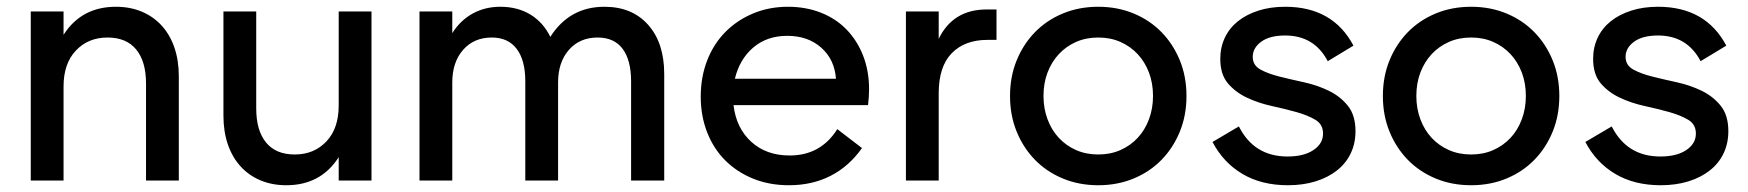

<svg xmlns="http://www.w3.org/2000/svg" viewBox="-20 -534 5172 568"><path d="M412 -287Q412 -352 383 -387.5Q354 -423 298 -423Q241 -423 204.5 -384.5Q168 -346 168 -278V0H71V-500H168V-431Q221 -514 323 -514Q365 -514 399.5 -499.5Q434 -485 458.5 -458Q483 -431 496 -393Q509 -355 509 -308V0H412Z M738 -213Q738 -148 767 -112.5Q796 -77 852 -77Q909 -77 945.5 -115.5Q982 -154 982 -222V-500H1079V0H982V-69Q929 14 827 14Q785 14 750.5 -0.5Q716 -15 691.5 -42Q667 -69 654 -107Q641 -145 641 -192V-500H738Z M1534 -293Q1534 -356 1508.5 -389.5Q1483 -423 1435 -423Q1382 -423 1350 -386.5Q1318 -350 1318 -290V0H1221V-500H1318V-436Q1342 -474 1378.5 -494Q1415 -514 1460 -514Q1511 -514 1549 -491Q1587 -468 1608 -425Q1665 -514 1768 -514Q1850 -514 1897.5 -460.5Q1945 -407 1945 -315V0H1847V-293Q1847 -356 1822 -389.5Q1797 -423 1748 -423Q1695 -423 1663 -386.5Q1631 -350 1631 -290V0H1534Z M2314 14Q2256 14 2208 -5.5Q2160 -25 2125.5 -59.5Q2091 -94 2072 -142.5Q2053 -191 2053 -248Q2053 -306 2072 -355Q2091 -404 2125.5 -439Q2160 -474 2207.5 -494Q2255 -514 2311 -514Q2364 -514 2408.5 -496.5Q2453 -479 2484.5 -446.5Q2516 -414 2533.5 -369Q2551 -324 2551 -270Q2551 -249 2548 -223H2150Q2158 -155 2202.5 -114.5Q2247 -74 2316 -74Q2408 -74 2457 -152L2530 -96Q2492 -42 2437.5 -14Q2383 14 2314 14ZM2309 -428Q2249 -428 2208.5 -393.5Q2168 -359 2154 -301H2453Q2449 -358 2409.5 -393Q2370 -428 2309 -428Z M2660 -500H2757V-419Q2799 -506 2899 -506H2928V-416H2901Q2834 -416 2795.5 -376.5Q2757 -337 2757 -258V0H2660Z M3229 14Q3172 14 3124 -6Q3076 -26 3041.5 -61.5Q3007 -97 2987.5 -145Q2968 -193 2968 -250Q2968 -307 2987.5 -355Q3007 -403 3041.5 -438.5Q3076 -474 3124 -494Q3172 -514 3229 -514Q3286 -514 3334 -494Q3382 -474 3416.5 -438.5Q3451 -403 3470.5 -355Q3490 -307 3490 -250Q3490 -193 3470.5 -145Q3451 -97 3416.5 -61.5Q3382 -26 3334 -6Q3286 14 3229 14ZM3229 -77Q3265 -77 3294.5 -90Q3324 -103 3345.5 -126Q3367 -149 3379 -181Q3391 -213 3391 -250Q3391 -288 3379 -319.5Q3367 -351 3345.5 -374Q3324 -397 3294.5 -410Q3265 -423 3229 -423Q3193 -423 3163.5 -410Q3134 -397 3112.5 -374Q3091 -351 3079 -319.5Q3067 -288 3067 -250Q3067 -213 3079 -181Q3091 -149 3112.5 -126Q3134 -103 3163.5 -90Q3193 -77 3229 -77Z M3790 14Q3712 14 3655.5 -19.5Q3599 -53 3567 -114L3645 -160Q3690 -71 3789 -71Q3837 -71 3865.5 -90Q3894 -109 3894 -139Q3894 -166 3871.5 -179.5Q3849 -193 3815 -202.5Q3781 -212 3742 -220.5Q3703 -229 3669 -245Q3635 -261 3612.5 -287.5Q3590 -314 3590 -360Q3590 -394 3603.5 -422.5Q3617 -451 3642 -471Q3667 -491 3702.5 -502.5Q3738 -514 3782 -514Q3923 -514 3984 -399L3908 -353Q3868 -429 3782 -429Q3736 -429 3711 -410.5Q3686 -392 3686 -366Q3686 -341 3708.5 -328.5Q3731 -316 3765 -307.5Q3799 -299 3838 -290.5Q3877 -282 3911 -265.5Q3945 -249 3967.5 -221Q3990 -193 3990 -146Q3990 -110 3976 -80.5Q3962 -51 3935.5 -30Q3909 -9 3872 2.5Q3835 14 3790 14Z M4332 14Q4275 14 4227 -6Q4179 -26 4144.5 -61.5Q4110 -97 4090.5 -145Q4071 -193 4071 -250Q4071 -307 4090.5 -355Q4110 -403 4144.5 -438.5Q4179 -474 4227 -494Q4275 -514 4332 -514Q4389 -514 4437 -494Q4485 -474 4519.5 -438.5Q4554 -403 4573.5 -355Q4593 -307 4593 -250Q4593 -193 4573.5 -145Q4554 -97 4519.5 -61.5Q4485 -26 4437 -6Q4389 14 4332 14ZM4332 -77Q4368 -77 4397.5 -90Q4427 -103 4448.5 -126Q4470 -149 4482 -181Q4494 -213 4494 -250Q4494 -288 4482 -319.5Q4470 -351 4448.5 -374Q4427 -397 4397.5 -410Q4368 -423 4332 -423Q4296 -423 4266.5 -410Q4237 -397 4215.5 -374Q4194 -351 4182 -319.5Q4170 -288 4170 -250Q4170 -213 4182 -181Q4194 -149 4215.5 -126Q4237 -103 4266.5 -90Q4296 -77 4332 -77Z M4893 14Q4815 14 4758.5 -19.5Q4702 -53 4670 -114L4748 -160Q4793 -71 4892 -71Q4940 -71 4968.5 -90Q4997 -109 4997 -139Q4997 -166 4974.5 -179.5Q4952 -193 4918 -202.5Q4884 -212 4845 -220.5Q4806 -229 4772 -245Q4738 -261 4715.5 -287.5Q4693 -314 4693 -360Q4693 -394 4706.5 -422.5Q4720 -451 4745 -471Q4770 -491 4805.5 -502.5Q4841 -514 4885 -514Q5026 -514 5087 -399L5011 -353Q4971 -429 4885 -429Q4839 -429 4814 -410.5Q4789 -392 4789 -366Q4789 -341 4811.5 -328.5Q4834 -316 4868 -307.5Q4902 -299 4941 -290.5Q4980 -282 5014 -265.5Q5048 -249 5070.5 -221Q5093 -193 5093 -146Q5093 -110 5079 -80.5Q5065 -51 5038.5 -30Q5012 -9 4975 2.5Q4938 14 4893 14Z"/></svg>

Font: NT Somic Medium
Style: Regular
Weight: 500
Designer: Ravid Balaliev — lead type designer, mastering
Michael Voronin — secret advisor, marketing
Ivan Kovalenko — best boy
Foundry: NT Type
Version: Version 0.7